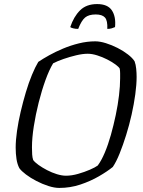

<svg xmlns="http://www.w3.org/2000/svg" viewBox="-20 -923 702 943"><path d="M271 0Q247 0 217.5 -9.5Q188 -19 159 -34Q130 -49 107.5 -66Q85 -83 75 -97Q65 -116 61 -142Q57 -168 57 -198Q57 -234 63.5 -279.5Q70 -325 81.5 -374Q93 -423 107 -470Q121 -517 137 -555.5Q153 -594 168 -619Q190 -634 221.5 -651.5Q253 -669 290 -684.5Q327 -700 367.5 -710Q408 -720 448 -720Q471 -720 500 -711Q529 -702 557.5 -687.5Q586 -673 608.5 -655.5Q631 -638 641 -622Q647 -606 649 -585Q651 -564 651 -545Q651 -508 644.5 -460Q638 -412 626.5 -360.5Q615 -309 599.5 -259.5Q584 -210 567.5 -169Q551 -128 534 -103Q507 -81 465.5 -57Q424 -33 374.5 -16.5Q325 0 271 0ZM304 -60Q332 -60 363.5 -69Q395 -78 421.5 -89.5Q448 -101 460 -110Q478 -134 494.5 -173Q511 -212 524.5 -260Q538 -308 548.5 -358Q559 -408 564.5 -454.5Q570 -501 570 -538Q570 -551 570 -563Q570 -575 568 -586Q564 -594 547 -606.5Q530 -619 506.5 -631Q483 -643 457.5 -651Q432 -659 411 -659Q386 -659 354.5 -651.5Q323 -644 292.5 -633.5Q262 -623 241 -612Q222 -581 203.5 -530Q185 -479 170 -419.5Q155 -360 146 -302.5Q137 -245 137 -199Q137 -180 138 -164.5Q139 -149 143 -137Q151 -126 169 -113Q187 -100 211 -87.5Q235 -75 259.5 -67.5Q284 -60 304 -60ZM364 -781Q350 -781 339 -784Q328 -787 325 -790Q342 -841 373 -872Q404 -903 457 -903Q509 -903 529.5 -872Q550 -841 545 -790Q539 -787 529 -784Q519 -781 507 -781Q509 -822 495.5 -837Q482 -852 450 -852Q416 -852 398 -837Q380 -822 364 -781Z"/></svg>

Font: Texturina Medium 12pt ExtraLight
Style: Italic
Weight: 250
Italic angle: -11°
Version: Version 1.002